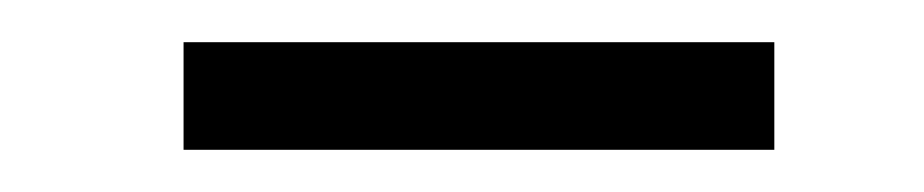

<svg xmlns="http://www.w3.org/2000/svg" viewBox="-20 -324 438 91"><path d="M67 -304H347V-253H67Z"/></svg>

Font: Afta sans
Style: Regular
Weight: 400
Designer: par.qink
Foundry: Oriol Esparraguera Font
Version: Version 1.000